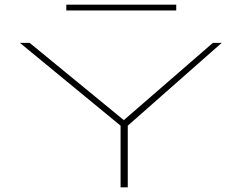

<svg xmlns="http://www.w3.org/2000/svg" viewBox="-20 -808 1040 828"><path d="M500 0V-266L66 -623H108L514 -290L898 -623H936L531 -266V0ZM266 -763V-788H740V-763Z"/></svg>

Font: Inconsolata UltraExpanded ExtraLight
Style: Regular
Weight: 200
Width: 9
Monospace: yes
Designer: Raph Levien, Cyreal, Brenton Simpson
Foundry: Raph Levien, Cyreal, Google
Version: Version 3.001; ttfautohint (v1.8.2.53-6de2)